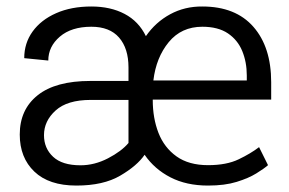

<svg xmlns="http://www.w3.org/2000/svg" viewBox="-20 -558 885 588"><path d="M617.2 10.3Q550.8 10.3 502 -14.9Q453.1 -40 422.9 -84Q399.9 -50.3 348.1 -20Q296.4 10.3 213.9 10.3Q129.9 10.3 85.2 -32.5Q40.5 -75.2 40.5 -146Q40.5 -222.7 95.5 -266.4Q150.4 -310.1 256.8 -310.1H373.5V-351.6Q373.5 -409.7 344.7 -442.9Q315.9 -476.1 259.8 -476.1Q198.7 -476.1 163.3 -445.8Q127.9 -415.5 127.9 -372.6L54.2 -379.9Q54.2 -425.8 79.8 -461.4Q105.5 -497.1 151.9 -517.6Q198.2 -538.1 259.8 -538.1Q318.4 -538.1 361.6 -515.4Q404.8 -492.7 426.8 -447.3Q456.5 -490.2 501.2 -514.4Q545.9 -538.6 599.6 -538.1Q701.7 -538.1 756.1 -475.8Q810.5 -413.6 810.5 -306.2V-252.9H447.8V-251.5Q447.8 -196.3 465.3 -151.1Q482.9 -106 520.5 -79.1Q558.1 -52.2 617.2 -52.2Q673.8 -52.2 710.9 -70.1Q748 -87.9 773.4 -107.4L800.8 -52.2Q788.6 -41.5 764.9 -26.9Q741.2 -12.2 704.8 -1Q668.5 10.3 617.2 10.3ZM599.6 -476.1Q535.6 -476.1 496.8 -429Q458 -381.8 449.7 -311.5H735.8V-326.7Q735.8 -367.7 721.9 -401.6Q708 -435.5 678 -455.8Q647.9 -476.1 599.6 -476.1ZM226.6 -51.8Q269.5 -51.8 310.8 -73.2Q352.1 -94.7 373.5 -120.1V-252H257.8Q186 -252 150.4 -219.7Q114.7 -187.5 114.7 -144Q114.7 -104 142.6 -77.9Q170.4 -51.8 226.6 -51.8Z"/></svg>

Font: Vazirmatn UI FD Light
Style: Regular
Weight: 300
Designer: Saber Rastikerdar
Foundry: Saber Rastikerdar
Version: Version 33.003